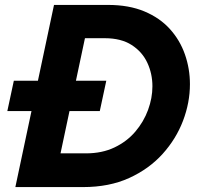

<svg xmlns="http://www.w3.org/2000/svg" viewBox="-20 -760 808 780"><path d="M385.4 -308.8H9.8L36.2 -432H411.8ZM317.8 0H154L182.8 -137H329.6Q394.6 -137 445 -161Q495.4 -185 529.6 -225.1Q563.8 -265.2 581.5 -313.5Q599.2 -361.8 599.2 -409.4Q599.2 -460.8 578.4 -505.3Q557.6 -549.8 514.7 -577.3Q471.8 -604.8 405.6 -604.8H282.8L311 -740H418.8Q503.6 -740 566.3 -713.8Q629 -687.6 670 -642.3Q711 -597 731.3 -538.9Q751.6 -480.8 751.6 -418Q751.6 -343.2 723.5 -269.3Q695.4 -195.4 640.4 -134.5Q585.4 -73.6 504.6 -36.8Q423.8 0 317.8 0ZM196.8 0H42.4L199.4 -740H353.8Z"/></svg>

Font: Be Vietnam Pro Variable Thin
Style: Italic
Weight: 100
Italic angle: -12°
Designer: Lam Bao, Tony Le, Vietanh Nguyen
Foundry: Yellow Type Foundry
Version: Version 1.002